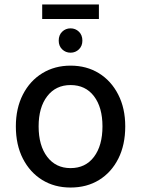

<svg xmlns="http://www.w3.org/2000/svg" viewBox="-20 -827 632 860"><path d="M296 13Q224 13 169 -21Q114 -55 82.5 -116.5Q51 -178 51 -261Q51 -342 82.5 -403.5Q114 -465 169.5 -499Q225 -533 296 -533Q368 -533 423 -499Q478 -465 509.5 -403.5Q541 -342 541 -261Q541 -178 510 -116.5Q479 -55 424 -21Q369 13 296 13ZM296 -74Q363 -74 401 -124.5Q439 -175 439 -261Q439 -346 401 -396Q363 -446 296 -446Q230 -446 191.5 -396Q153 -346 153 -261Q153 -175 191.5 -124.5Q230 -74 296 -74ZM169 -742V-807H423V-742ZM296 -591Q274 -591 258.5 -606Q243 -621 243 -645Q243 -670 258.5 -685Q274 -700 296 -700Q318 -700 333.5 -685Q349 -670 349 -645Q349 -621 333.5 -606Q318 -591 296 -591Z"/></svg>

Font: Ubuntu Sans Medium
Style: Regular
Weight: 500
Designer: Dalton Maag Ltd
Foundry: Dalton Maag Ltd
Version: Version 1.006; ttfautohint (v1.8.4.7-5d5b)